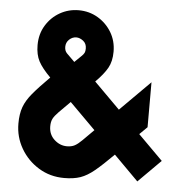

<svg xmlns="http://www.w3.org/2000/svg" viewBox="-52 -774 823 838"><g transform="rotate(5 359.0 -354.5)"><path d="M259.5 13Q197.5 13 147.8 -17.5Q98 -48 69 -98Q40 -148 40 -206.5Q40 -248.5 50.8 -278.5Q61.5 -308.5 87.8 -340Q114 -371.5 161 -418.5Q124 -455.5 108.8 -484.2Q93.5 -513 93.5 -555Q93.5 -603.5 116.5 -641.2Q139.5 -679 177.2 -700.5Q215 -722 259.5 -722Q305.5 -722 343.2 -699.8Q381 -677.5 403.8 -639.8Q426.5 -602 426.5 -555Q426.5 -512.5 410.2 -483.5Q394 -454.5 358 -418.5L471.5 -305L603 -436.5V-239.5L569.5 -206.5L677.5 -98.5L579 0L471.5 -108Q423.5 -60 391.8 -33.8Q360 -7.5 330.5 2.8Q301 13 259.5 13ZM259.5 -495.5Q278 -514 287.8 -523Q297.5 -532 301 -539Q304.5 -546 304.5 -558Q304.5 -580 289.5 -591.5Q274.5 -603 259.5 -603Q242 -603 228.2 -590Q214.5 -577 214.5 -558Q214.5 -540.5 224.5 -530.2Q234.5 -520 259.5 -495.5ZM259.5 -126Q279.5 -126 293.5 -133.5Q307.5 -141 325 -158.5Q342.5 -176 373 -206.5L259.5 -320Q227.5 -288 210.2 -270.5Q193 -253 186.2 -239.8Q179.5 -226.5 179.5 -206.5Q179.5 -171 204 -148.5Q228.5 -126 259.5 -126Z"/></g></svg>

Font: Urbanist ExtraBold
Style: Regular
Weight: 800
Designer: Corey Hu
Foundry: Corey Hu
Version: Version 1.330; ttfautohint (v1.8.4.7-5d5b)